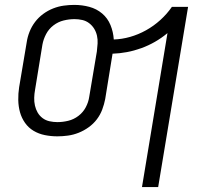

<svg xmlns="http://www.w3.org/2000/svg" viewBox="-20 -548 840 783"><path d="M559 215 663 -413Q639 -393 612 -377.5Q585 -362 556 -351.5Q527 -341 497.5 -335.5Q468 -330 439 -329L409 -144Q405 -123 397 -101.5Q389 -80 375 -61.5Q361 -43 341.5 -29Q322 -15 300.5 -6.5Q279 2 257 5Q235 8 214 8Q188 8 163 3Q138 -2 117 -14.5Q96 -27 82 -47Q68 -67 61.5 -90.5Q55 -114 54.5 -140Q54 -166 58 -192L89 -376Q92 -397 100.5 -418.5Q109 -440 123 -458.5Q137 -477 156 -491Q175 -505 196.5 -513.5Q218 -522 240 -525Q262 -528 283 -528Q315 -528 344.5 -520Q374 -512 396.5 -493Q419 -474 430.5 -446Q442 -418 444 -387Q477 -388 510.5 -397.5Q544 -407 575.5 -424.5Q607 -442 634 -466.5Q661 -491 681 -520H747L625 215ZM214 -50Q236 -50 258.5 -55.5Q281 -61 300 -75.5Q319 -90 330 -111Q341 -132 344 -154L375 -338Q377 -354 378 -370.5Q379 -387 375.5 -402.5Q372 -418 364 -431Q356 -444 343.5 -453.5Q331 -463 315.5 -466.5Q300 -470 284 -470Q262 -470 239.5 -464.5Q217 -459 198 -444.5Q179 -430 168 -409Q157 -388 153 -366L123 -182Q120 -166 119.5 -149.5Q119 -133 122.5 -117.5Q126 -102 133.5 -89Q141 -76 153.5 -66.5Q166 -57 182 -53.5Q198 -50 214 -50Z"/></svg>

Font: Iosevka Aile Light Oblique
Style: Regular
Weight: 300
Italic angle: -9°
Designer: Belleve Invis
Foundry: Belleve Invis
Version: Version 31.1.0; ttfautohint (v1.8.4)